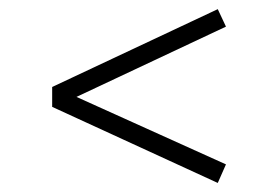

<svg xmlns="http://www.w3.org/2000/svg" viewBox="-20 -445 614 424"><path d="M95.2 -209V-252.9L460.9 -424.8L479 -386.2L148.9 -231L479 -82L460.9 -41Z"/></svg>

Font: Dehuti
Style: Bold
Weight: 700
Version: Version 1.2